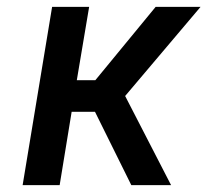

<svg xmlns="http://www.w3.org/2000/svg" viewBox="-20 -540 640 560"><path d="M363 0 257 -214H189L154 0H46L132 -520H240L204 -306H258L434 -520H565L345 -260L479 0Z"/></svg>

Font: Iosevka Semibold Extended
Style: Italic
Weight: 600
Width: 7
Italic angle: -9°
Monospace: yes
Designer: Belleve Invis
Foundry: Belleve Invis
Version: Version 32.5.0; ttfautohint (v1.8.4)